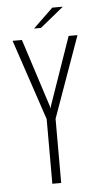

<svg xmlns="http://www.w3.org/2000/svg" viewBox="-52 -744 406 778"><g transform="rotate(-5 151.0 -355.5)"><path d="M129 0V-263L19 -591H57L146 -315L148 -304L151 -315L247 -591H283L165 -261V0ZM110 -633 191 -711H234L138 -633Z"/></g></svg>

Font: Alumni Sans Thin ExtraLight
Style: Regular
Weight: 250
Version: Version 1.018